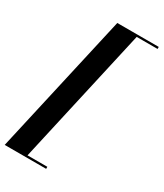

<svg xmlns="http://www.w3.org/2000/svg" viewBox="-237 -866 940 1103"><g transform="rotate(30 232.5 -315.0)"><path d="M200 -780H475V-766.5H336.5L133.5 136.5H265V150H-10Z"/></g></svg>

Font: Bodoni* 16pt
Style: Bold Italic
Weight: 700
Italic angle: -13°
Version: Version 2.3